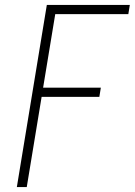

<svg xmlns="http://www.w3.org/2000/svg" viewBox="-20 -755 544 775"><path d="M48 0 169 -735H504L498 -698H203L154 -401H387L381 -364H148L88 0Z"/></svg>

Font: Iosevka Extralight Oblique
Style: Regular
Weight: 200
Italic angle: -9°
Monospace: yes
Designer: Belleve Invis
Foundry: Belleve Invis
Version: Version 32.5.0; ttfautohint (v1.8.4)